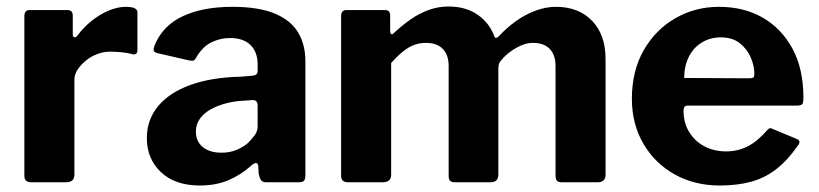

<svg xmlns="http://www.w3.org/2000/svg" viewBox="-20 -561 2520 591"><path d="M76 0Q65 0 60 -5Q55 -10 55 -20V-511Q55 -530 71 -530H188Q204 -530 204 -513V-454Q204 -448 208.5 -446.5Q213 -445 218 -451Q238 -478 263.5 -498Q289 -518 316 -529Q343 -540 367 -540Q403 -540 403 -523V-407Q403 -391 388 -394Q370 -399 351 -400.5Q332 -402 318 -402Q300 -402 280.5 -395Q261 -388 245 -375Q229 -362 219 -347Q209 -332 209 -315V-23Q209 0 183 0H76Z M753 -51Q722 -23 683.5 -6.5Q645 10 595 10Q519 10 475.5 -31Q432 -72 432 -136Q432 -192 466.5 -234Q501 -276 566 -299.5Q631 -323 722 -325L757 -328Q762 -328 767.5 -331Q773 -334 773 -342V-363Q773 -401 751 -422.5Q729 -444 688 -444Q658 -444 630.5 -430.5Q603 -417 584 -384Q580 -377 576.5 -375Q573 -373 562 -375L462 -398Q456 -400 453.5 -404.5Q451 -409 457 -424Q482 -483 543.5 -511.5Q605 -540 695 -540Q777 -540 826.5 -519Q876 -498 898 -460.5Q920 -423 920 -373V-22Q920 -10 916 -5Q912 0 900 0H798Q787 0 782.5 -8Q778 -16 776 -28L775 -50Q772 -68 753 -51ZM773 -236Q773 -253 758 -253L730 -251Q704 -250 678 -243.5Q652 -237 630.5 -225.5Q609 -214 596 -196.5Q583 -179 583 -156Q583 -126 604 -108.5Q625 -91 662 -91Q687 -91 706.5 -99Q726 -107 740 -118Q754 -131 763.5 -144Q773 -157 773 -171V-236Z M1051 0Q1030 0 1030 -20V-511Q1030 -530 1046 -530H1166Q1181 -530 1181 -513V-464Q1181 -458 1184.5 -456Q1188 -454 1193 -460Q1219 -484 1245 -502Q1271 -520 1300 -530.5Q1329 -541 1360 -541Q1414 -541 1450.5 -515.5Q1487 -490 1502 -448Q1504 -444 1507.5 -444.5Q1511 -445 1515 -449Q1539 -475 1567.5 -495.5Q1596 -516 1628 -528Q1660 -540 1691 -540Q1761 -540 1802.5 -497Q1844 -454 1844 -379V-24Q1844 0 1820 0H1709Q1699 0 1694.5 -4.5Q1690 -9 1690 -20V-358Q1690 -392 1672 -410.5Q1654 -429 1621 -429Q1602 -429 1584 -421Q1566 -413 1551 -402Q1536 -391 1525 -378Q1518 -371 1516 -364.5Q1514 -358 1514 -350V-24Q1514 0 1490 0H1380Q1370 0 1365.5 -4.5Q1361 -9 1361 -20V-358Q1361 -392 1343 -410.5Q1325 -429 1291 -429Q1261 -429 1236 -413.5Q1211 -398 1184 -367V-23Q1184 0 1158 0H1051Z M2084 -220Q2084 -183 2101.5 -154.5Q2119 -126 2148.5 -110.5Q2178 -95 2215 -95Q2251 -95 2281.5 -110.5Q2312 -126 2343 -162Q2347 -166 2350 -166.5Q2353 -167 2361 -163L2433 -133Q2447 -127 2436 -113Q2404 -67 2369 -40Q2334 -13 2291.5 -1.5Q2249 10 2196 10Q2118 10 2057 -24Q1996 -58 1960.5 -118.5Q1925 -179 1925 -257Q1925 -343 1961.5 -406.5Q1998 -470 2059 -505Q2120 -540 2193 -540Q2270 -540 2328 -506.5Q2386 -473 2419.5 -411Q2453 -349 2453 -260Q2453 -249 2451 -243Q2449 -237 2436 -236H2096Q2090 -236 2087 -232Q2084 -228 2084 -220ZM2285 -320Q2296 -320 2299 -322.5Q2302 -325 2302 -334Q2302 -359 2290.5 -385Q2279 -411 2256.5 -428.5Q2234 -446 2199 -446Q2166 -446 2140 -430Q2114 -414 2100 -385.5Q2086 -357 2086 -321Z"/></svg>

Font: Libre Franklin Thin
Style: Bold
Weight: 700
Version: Version 3.000